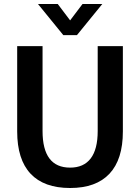

<svg xmlns="http://www.w3.org/2000/svg" viewBox="-20 -931 701 961"><path d="M66 -273V-700H193V-275Q193 -92 331 -92Q399 -92 434 -138Q469 -184 469 -275V-700H595V-273Q595 -133 528 -61.5Q461 10 331 10Q200 10 133 -61.5Q66 -133 66 -273ZM170 -911H269L331 -829L393 -911H492L365 -755H297Z"/></svg>

Font: Sarabun SemiBold
Style: Regular
Weight: 600
Designer: Suppakit Chalermlarp | Katatrad Co.,Ltd.
Foundry: Cadson Demak Co.,Ltd.
Version: Version 1.000; ttfautohint (v1.6)